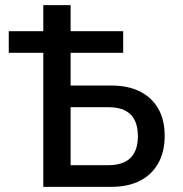

<svg xmlns="http://www.w3.org/2000/svg" viewBox="-20 -725 711 745"><path d="M148 0V-520H14V-604H148V-705H254V-604H458V-520H254V-393H413Q477 -393 523 -370Q569 -347 594 -303.5Q619 -260 619 -198Q619 -135 593.5 -90.5Q568 -46 522 -23Q476 0 412 0ZM254 -84H399Q458 -84 486.5 -112.5Q515 -141 515 -196Q515 -253 486.5 -281Q458 -309 401 -309H254Z"/></svg>

Font: Nunito Sans 7pt Condensed SemiBold
Style: Regular
Weight: 600
Width: 3
Designer: Vernon Adams
Foundry: Vernon Adams
Version: Version 3.101;gftools[0.9.27]